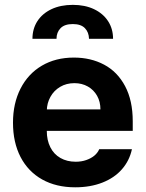

<svg xmlns="http://www.w3.org/2000/svg" viewBox="-20 -780 614 810"><path d="M34.8 -262.4Q34.8 -344 66.7 -406.4Q98.7 -468.9 156.7 -503Q214.8 -537.1 291.6 -537.1Q363.2 -537.1 419.4 -507.1Q475.6 -477.2 507.8 -416.5Q540 -355.8 540 -268.6V-227.9H94V-318.5H403.7Q403.7 -350.8 389.7 -375.7Q375.7 -400.7 350.7 -415Q325.7 -429.2 293.8 -429.2Q260.2 -429.2 233.9 -413.7Q207.6 -398.2 192.8 -371.5Q177.9 -344.8 177.4 -313V-228.1Q177.4 -188.3 192.4 -158.7Q207.3 -129.1 235.1 -113.4Q262.8 -97.7 299.4 -97.7Q323.6 -97.7 343.6 -104.7Q363.6 -111.6 377.7 -123.1Q391.7 -134.6 398.7 -150.6H536.6Q526.2 -102.2 494.4 -65.9Q462.6 -29.5 412 -9.7Q361.4 10.2 297.2 10.2Q217.1 10.2 157.9 -22.9Q98.7 -56.1 66.7 -117.6Q34.8 -179.1 34.8 -262.4ZM287.3 -759.5Q338.4 -759.5 376.7 -741.3Q415 -723 436 -690.7Q457 -658.3 457 -616.4H355.5Q354.9 -643.8 338.3 -661.1Q321.6 -678.5 287.3 -678.5Q252.1 -678.5 235.3 -660.9Q218.4 -643.3 218.4 -616.4H116.9Q116.9 -658.3 137.7 -690.7Q158.6 -723 197.1 -741.3Q235.6 -759.5 287.3 -759.5Z"/></svg>

Font: Pretendard Std Variable
Style: Regular
Weight: 400
Designer: Base glyphs from Inter by Rasmus Andersson; Hangeul glyphs from Noto Sans CJK(Source Han Sans) by Jang Soo-young and Kan
Foundry: Kil Hyung-jin
Version: Version 1.309;Glyphs 3.2 (3225)